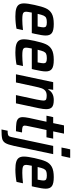

<svg xmlns="http://www.w3.org/2000/svg" viewBox="804 -1588 981 2630"><g transform="rotate(90 1295.0 -272.5)"><path d="M26 -110Q26 -159 47 -254Q69 -357 93.5 -410.5Q118 -464 167 -491Q216 -518 308 -518Q396 -518 431 -492.5Q466 -467 466 -409Q466 -382 460 -346.5Q454 -311 442 -255L433 -217H152Q140 -157 140 -139Q140 -117 150 -106Q160 -95 183 -91Q206 -87 250 -87Q304 -87 392 -96L373 -8Q342 -1 294.5 3.5Q247 8 204 8Q136 8 97.5 -4Q59 -16 42.5 -41.5Q26 -67 26 -110ZM342 -297 344 -307Q354 -357 354 -375Q354 -404 338.5 -413.5Q323 -423 285 -423Q245 -423 225 -413.5Q205 -404 193.5 -379Q182 -354 169 -297Z M518 -110Q518 -159 539 -254Q561 -357 585.5 -410.5Q610 -464 659 -491Q708 -518 800 -518Q888 -518 923 -492.5Q958 -467 958 -409Q958 -382 952 -346.5Q946 -311 934 -255L925 -217H644Q632 -157 632 -139Q632 -117 642 -106Q652 -95 675 -91Q698 -87 742 -87Q796 -87 884 -96L865 -8Q834 -1 786.5 3.5Q739 8 696 8Q628 8 589.5 -4Q551 -16 534.5 -41.5Q518 -67 518 -110ZM834 -297 836 -307Q846 -357 846 -375Q846 -404 830.5 -413.5Q815 -423 777 -423Q737 -423 717 -413.5Q697 -404 685.5 -379Q674 -354 661 -297Z M1105 -510H1210L1200 -444H1208Q1250 -518 1349 -518Q1420 -518 1447.5 -493.5Q1475 -469 1475 -413Q1475 -377 1462 -314L1395 0H1282L1343 -283Q1357 -357 1357 -376Q1357 -404 1342.5 -412.5Q1328 -421 1290 -421Q1248 -421 1224.5 -403Q1201 -385 1189 -351.5Q1177 -318 1163 -251L1109 0H997Z M1584 -94Q1584 -124 1595 -179L1647 -418H1564L1584 -510H1666L1697 -658H1810L1779 -510H1879L1860 -418H1760L1709 -177Q1700 -135 1700 -121Q1700 -98 1719.5 -90.5Q1739 -83 1794 -83L1777 0Q1702 0 1663 -6Q1624 -12 1604 -32Q1584 -52 1584 -94Z M2000 -624 2025 -743H2142L2116 -624ZM1857 61 1978 -510H2091L1978 27Q1960 110 1939 144.5Q1918 179 1880 188.5Q1842 198 1753 198L1770 114Q1806 114 1823 109Q1840 104 1846 93.5Q1852 83 1857 61Z M2124 -110Q2124 -159 2145 -254Q2167 -357 2191.5 -410.5Q2216 -464 2265 -491Q2314 -518 2406 -518Q2494 -518 2529 -492.5Q2564 -467 2564 -409Q2564 -382 2558 -346.5Q2552 -311 2540 -255L2531 -217H2250Q2238 -157 2238 -139Q2238 -117 2248 -106Q2258 -95 2281 -91Q2304 -87 2348 -87Q2402 -87 2490 -96L2471 -8Q2440 -1 2392.5 3.5Q2345 8 2302 8Q2234 8 2195.5 -4Q2157 -16 2140.5 -41.5Q2124 -67 2124 -110ZM2440 -297 2442 -307Q2452 -357 2452 -375Q2452 -404 2436.5 -413.5Q2421 -423 2383 -423Q2343 -423 2323 -413.5Q2303 -404 2291.5 -379Q2280 -354 2267 -297Z"/></g></svg>

Font: Saira Semi Condensed Medium
Style: Italic
Weight: 500
Width: 4
Italic angle: -12°
Designer: Hector Gatti with collaboration of the Omnibus-Type team
Foundry: Omnibus-Type
Version: Version 1.001; ttfautohint (v1.8)